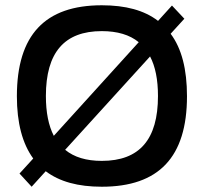

<svg xmlns="http://www.w3.org/2000/svg" viewBox="-20 -699 771 728"><path d="M366 9C276 9 206 -10 153 -50C135 -64 119 -80 106 -98L184 -184C195 -163 209 -145 227 -131L100 9L54 -41L106 -98C65 -154 44 -233 44 -334C44 -567 151 -679 366 -679C456 -679 527 -660 579 -620C598 -606 614 -590 627 -571L549 -485C538 -507 524 -525 506 -539L632 -678L679 -628L627 -571C669 -515 689 -436 689 -334C689 -103 582 9 366 9ZM154 -335C154 -273 164 -223 184 -184L506 -539C472 -567 425 -581 366 -581C224 -581 154 -500 154 -335ZM227 -131C261 -103 307 -89 366 -89C509 -89 579 -170 579 -335C579 -397 569 -447 549 -485Z"/></svg>

Font: LT Wave Text Medium
Style: Regular
Weight: 500
Designer: Daniel Lyons
Version: Version 2.5 (Glyphs App)